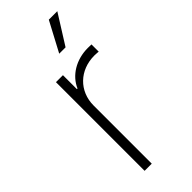

<svg xmlns="http://www.w3.org/2000/svg" viewBox="-247 -798 836 836"><g transform="rotate(-45 171.0 -380.0)"><path d="M90.3 0H134.3V-357.9C134.3 -446.3 200.2 -509.8 290.5 -509.8C302.2 -509.8 312 -508.3 315.9 -508.3V-552.7L293.5 -553.2C221.7 -553.2 161.1 -516.1 137.2 -460H133.3V-545.9H90.3ZM188 -623.5H227.1L313 -760.3H260.7Z"/></g></svg>

Font: Raveo ExtraLight
Style: Regular
Weight: 200
Designer: Jakub Foglar, Rasmus Andersson (Inter)
Foundry: Jakubfoglar.com
Version: Version 1.100;Glyphs 3.2.3 (3260)